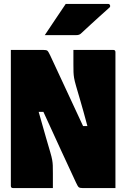

<svg xmlns="http://www.w3.org/2000/svg" viewBox="-20 -953 640 973"><path d="M248 0H46Q35 0 35 -11V-700H199Q215 -700 220 -696Q225 -692 234 -673Q269 -597 311.5 -506.5Q354 -416 401 -314H423Q401 -396 387 -443.5Q373 -491 365.5 -517Q358 -543 355.5 -558Q353 -573 352.5 -587.5Q352 -602 352 -628V-700H554Q565 -700 565 -689V0H398Q385 0 379.5 -4Q374 -8 365 -28Q329 -105 289 -192Q249 -279 200 -386H176Q199 -304 213 -256Q227 -208 234.5 -182.5Q242 -157 244.5 -142.5Q247 -128 247.5 -114Q248 -100 248 -75ZM313 -933H529Q535 -933 537.5 -926.5Q540 -920 535 -915Q508 -891 486 -871Q464 -851 441.5 -830.5Q419 -810 389 -782Q381 -775 366 -775H207Q234 -815 259.5 -853.5Q285 -892 313 -933Z"/></svg>

Font: Recursive Mn Lnr St XBk
Style: Regular
Weight: 1000
Monospace: yes
Version: Version 1.079;hotconv 1.0.112;makeotfexe 2.5.65598; ttfautoh